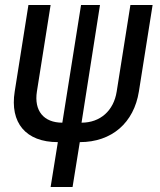

<svg xmlns="http://www.w3.org/2000/svg" viewBox="-20 -570 640 770"><path d="M183 180H271L300 0C429 0 517 -78 537 -203L592 -550H503L448 -203C436 -126 382 -78 307 -78L381 -550H305L230 -78C155 -78 116 -126 128 -203L183 -550H94L39 -203C19 -78 83 0 212 0Z"/></svg>

Font: JetBrains Mono Medium
Style: Italic
Weight: 436
Italic angle: -9°
Monospace: yes
Designer: Philipp Nurullin, Konstantin Bulenkov
Foundry: JetBrains
Version: Version 2.305